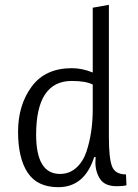

<svg xmlns="http://www.w3.org/2000/svg" viewBox="-20 -765 571 797"><path d="M222 12Q135 12 95 -48Q55 -108 55 -218.5Q55 -329 111.5 -405.5Q168 -482 278 -482Q321 -482 365 -464V-733L432 -745V-197Q432 -108 445 -74.5Q458 -41 503 -41L505 4Q492 8 465 8Q415 8 395.5 -22Q376 -52 376 -91Q376 -101 377 -113H371Q331 12 222 12ZM365 -311V-414Q336 -429 278 -429Q130 -429 130 -206Q130 -43 229 -43Q268 -43 296.5 -68.5Q325 -94 339 -136Q365 -215 365 -311Z"/></svg>

Font: Ruluko
Style: Regular
Weight: 400
Designer: Ana Sanfelippo, Angelica Diaz, Meme Hernandez
Foundry: Ana Sanfelippo, Angelica Diaz y Meme Hernandez
Version: Version 1.001